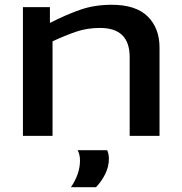

<svg xmlns="http://www.w3.org/2000/svg" viewBox="-20 -569 763 804"><path d="M76 0V-539H189V-473Q258 -508 317 -528.5Q376 -549 448 -549Q549 -549 598.5 -500Q648 -451 648 -370V0H523V-330Q523 -452 399 -452Q345 -452 299.5 -436.5Q254 -421 200 -396V0ZM277 215Q315 159 315 103Q315 78 305 60H429Q436 77 436 96Q436 129 420.5 160Q405 191 382 215Z"/></svg>

Font: Georama Extended Medium
Style: Regular
Weight: 500
Width: 7
Designer: Jean-Baptiste Levee
Foundry: Production Type
Version: Version 1.000